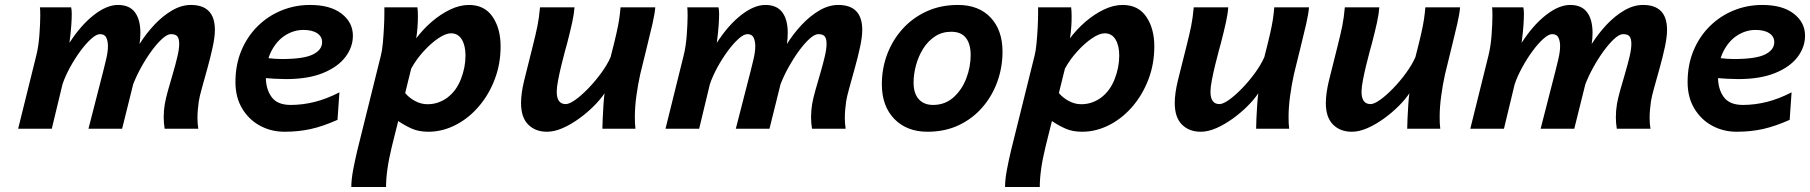

<svg xmlns="http://www.w3.org/2000/svg" viewBox="-20 -523 7353 780"><path d="M785.6 0H648.9Q647 -11.2 646 -22.9Q645 -34.7 645 -46.4Q645 -73.2 649.4 -100.1Q653.3 -123 662.6 -156Q671.9 -189 682.4 -224.6Q692.9 -260.3 700.4 -292Q708 -323.7 708 -344.7Q708 -365.2 700.9 -374.8Q693.8 -384.3 674.3 -384.3Q659.7 -384.3 638.9 -365.5Q618.2 -346.7 595.9 -316.4Q573.7 -286.1 554 -250.5Q534.2 -214.8 521 -180.7L476.1 0H339.4L399.9 -235.8Q404.8 -254.9 411.6 -283.9Q418.5 -313 418.5 -335.9Q418.5 -355.5 411.9 -369.9Q405.3 -384.3 386.2 -384.3Q371.6 -384.3 350.3 -365.2Q329.1 -346.2 306.6 -315.7Q284.2 -285.2 264.6 -249.5Q245.1 -213.9 233.9 -180.7L190.4 0H53.7L127.4 -297.4Q136.7 -334.5 140.1 -381.3Q143.6 -428.2 143.6 -460Q143.6 -485.4 142.1 -493.2H269Q271.5 -483.4 271.5 -466.3Q271.5 -450.2 269.8 -422.6Q268.1 -395 262.2 -349.1Q308.6 -420.9 361.1 -461.9Q413.6 -502.9 459.5 -502.9Q505.9 -502.9 528.1 -473.1Q550.3 -443.4 550.3 -389.6Q550.3 -366.7 546.9 -344.2Q573.2 -386.2 607.2 -422.4Q641.1 -458.5 679.2 -480.7Q717.3 -502.9 755.4 -502.9Q853 -502.9 853 -401.4Q853 -373.5 844.2 -332.5Q835.4 -291.5 823.2 -247.8Q811 -204.1 800.8 -167.2Q790.5 -130.4 787.6 -111.3Q785.2 -94.2 783.7 -77.6Q782.2 -61 782.2 -43.9Q782.2 -20 785.6 0Z M1358.9 -147.9 1351.1 -36.1Q1292 -9.8 1242.4 1.2Q1192.9 12.2 1135.7 12.2Q1081.1 12.2 1035.9 -12.5Q990.7 -37.1 963.6 -82.5Q936.5 -127.9 936.5 -189.5Q936.5 -260.3 960.7 -317.9Q984.9 -375.5 1027.1 -417Q1069.3 -458.5 1124 -480.7Q1178.7 -502.9 1239.7 -502.9Q1321.8 -502.9 1367.7 -467.5Q1413.6 -432.1 1413.6 -377.9Q1413.6 -331.5 1383.1 -291.3Q1352.5 -251 1292 -226.3Q1231.4 -201.7 1142.1 -201.7Q1122.1 -201.7 1095.9 -203.1Q1069.8 -204.6 1044.7 -207.3Q1019.5 -210 1002.4 -213.4V-297.9Q1073.7 -283.2 1124.5 -283.2Q1213.9 -283.2 1251.2 -301.8Q1288.6 -320.3 1288.6 -351.6Q1288.6 -374.5 1268.6 -387.9Q1248.5 -401.4 1212.4 -401.4Q1173.3 -401.4 1138.4 -379.2Q1103.5 -356.9 1081.8 -314.2Q1060.1 -271.5 1060.1 -209Q1060.1 -161.1 1083.3 -128.9Q1106.4 -96.7 1161.1 -96.7Q1209 -96.7 1258.1 -108.9Q1307.1 -121.1 1358.9 -147.9Z M1650.4 -244.1 1626 -145Q1642.1 -125.5 1666.5 -112.5Q1690.9 -99.6 1716.3 -99.6Q1740.2 -99.6 1760.3 -106.7Q1780.3 -113.8 1796.9 -126Q1834 -153.8 1852.5 -201.7Q1871.1 -249.5 1871.1 -297.4Q1871.1 -337.9 1856 -362.8Q1840.8 -387.7 1812 -387.7Q1790.5 -387.7 1760.3 -367.2Q1730 -346.7 1700.2 -313.7Q1670.4 -280.8 1650.4 -244.1ZM1541.5 -493.2H1675.8Q1677.7 -479 1677.7 -455.6Q1677.7 -409.7 1670.9 -367.2Q1698.2 -403.8 1733.9 -434.6Q1769.5 -465.3 1808.6 -484.1Q1847.7 -502.9 1885.3 -502.9Q1948.2 -502.9 1981 -455.1Q2013.7 -407.2 2013.7 -334.5Q2013.7 -264.6 1990.7 -203.1Q1967.8 -141.6 1928.2 -94.2Q1888.7 -46.9 1838.9 -19.5Q1781.2 12.2 1720.7 12.2Q1682.1 12.2 1654.5 0.2Q1627 -11.7 1597.7 -31.2L1571.8 72.8Q1559.6 123 1554 163.1Q1548.3 203.1 1548.3 236.8H1407.2Q1407.2 206.5 1414.8 166.5Q1422.4 126.5 1431.6 87.9L1527.3 -297.4Q1532.2 -315.9 1535.2 -346.9Q1538.1 -377.9 1539.8 -411.4Q1541.5 -444.8 1541.5 -469.7Z M2561.5 0H2427.2Q2427.2 -13.2 2428.5 -41Q2429.7 -68.8 2431.6 -98.1Q2433.6 -127.4 2436 -144Q2419.4 -119.1 2392.3 -92Q2365.2 -64.9 2332.5 -41.3Q2299.8 -17.6 2266.1 -2.7Q2232.4 12.2 2202.1 12.2Q2154.8 12.2 2125.7 -17.1Q2096.7 -46.4 2096.7 -104.5Q2096.7 -124 2099.9 -147Q2103 -169.9 2109.4 -195.8L2145 -338.4Q2156.7 -384.8 2163.3 -417.2Q2169.9 -449.7 2173.8 -493.2H2314Q2312 -465.8 2304.4 -431.4Q2296.9 -397 2284.2 -347.7Q2281.7 -338.9 2274.9 -314Q2268.1 -289.1 2260.5 -257.8Q2252.9 -226.6 2247.3 -197.3Q2241.7 -168 2241.7 -150.4Q2241.7 -100.1 2278.3 -100.1Q2293 -100.1 2317.9 -117.9Q2342.8 -135.7 2370.6 -164.6Q2398.4 -193.4 2422.6 -226.6Q2446.8 -259.8 2460.4 -290.5Q2476.1 -351.1 2484.1 -386.7Q2492.2 -422.4 2495.6 -445.8Q2499 -469.2 2501 -493.2H2642.1Q2640.1 -467.8 2630.6 -425.8Q2621.1 -383.8 2607.9 -331.5Q2594.7 -279.3 2581.1 -222.2Q2571.8 -180.7 2565.4 -134.3Q2559.1 -87.9 2559.1 -48.8Q2559.1 -35.2 2559.6 -22.9Q2560.1 -10.7 2561.5 0Z M3415.5 0H3278.8Q3276.9 -11.2 3275.9 -22.9Q3274.9 -34.7 3274.9 -46.4Q3274.9 -73.2 3279.3 -100.1Q3283.2 -123 3292.5 -156Q3301.8 -189 3312.3 -224.6Q3322.8 -260.3 3330.3 -292Q3337.9 -323.7 3337.9 -344.7Q3337.9 -365.2 3330.8 -374.8Q3323.7 -384.3 3304.2 -384.3Q3289.6 -384.3 3268.8 -365.5Q3248 -346.7 3225.8 -316.4Q3203.6 -286.1 3183.8 -250.5Q3164.1 -214.8 3150.9 -180.7L3106 0H2969.2L3029.8 -235.8Q3034.7 -254.9 3041.5 -283.9Q3048.3 -313 3048.3 -335.9Q3048.3 -355.5 3041.7 -369.9Q3035.2 -384.3 3016.1 -384.3Q3001.5 -384.3 2980.2 -365.2Q2959 -346.2 2936.5 -315.7Q2914.1 -285.2 2894.5 -249.5Q2875 -213.9 2863.8 -180.7L2820.3 0H2683.6L2757.3 -297.4Q2766.6 -334.5 2770 -381.3Q2773.4 -428.2 2773.4 -460Q2773.4 -485.4 2772 -493.2H2898.9Q2901.4 -483.4 2901.4 -466.3Q2901.4 -450.2 2899.7 -422.6Q2897.9 -395 2892.1 -349.1Q2938.5 -420.9 2991 -461.9Q3043.5 -502.9 3089.4 -502.9Q3135.7 -502.9 3158 -473.1Q3180.2 -443.4 3180.2 -389.6Q3180.2 -366.7 3176.8 -344.2Q3203.1 -386.2 3237.1 -422.4Q3271 -458.5 3309.1 -480.7Q3347.2 -502.9 3385.3 -502.9Q3482.9 -502.9 3482.9 -401.4Q3482.9 -373.5 3474.1 -332.5Q3465.3 -291.5 3453.1 -247.8Q3440.9 -204.1 3430.7 -167.2Q3420.4 -130.4 3417.5 -111.3Q3415 -94.2 3413.6 -77.6Q3412.1 -61 3412.1 -43.9Q3412.1 -20 3415.5 0Z M3562.5 -180.7Q3562.5 -244.6 3584.2 -302.5Q3606 -360.4 3646.7 -405.5Q3687.5 -450.7 3744.4 -476.8Q3801.3 -502.9 3871.6 -502.9Q3956.1 -502.9 4004.4 -451.7Q4052.7 -400.4 4052.7 -313Q4052.7 -249.5 4031.7 -191.2Q4010.7 -132.8 3970.9 -86.9Q3931.2 -41 3875 -14.4Q3818.8 12.2 3748 12.2Q3663.6 12.2 3613 -40Q3562.5 -92.3 3562.5 -180.7ZM3844.7 -394Q3807.1 -394 3778.3 -375Q3749.5 -356 3730.2 -325Q3710.9 -293.9 3701.2 -257.8Q3691.4 -221.7 3691.4 -188Q3691.4 -143.6 3712.4 -120.1Q3733.4 -96.7 3770.5 -96.7Q3818.8 -96.7 3853 -127Q3887.2 -157.2 3905.3 -203.9Q3923.3 -250.5 3923.3 -298.8Q3923.3 -344.7 3903.8 -369.4Q3884.3 -394 3844.7 -394Z M4306.2 -244.1 4281.7 -145Q4297.9 -125.5 4322.3 -112.5Q4346.7 -99.6 4372.1 -99.6Q4396 -99.6 4416 -106.7Q4436 -113.8 4452.6 -126Q4489.7 -153.8 4508.3 -201.7Q4526.9 -249.5 4526.9 -297.4Q4526.9 -337.9 4511.7 -362.8Q4496.6 -387.7 4467.8 -387.7Q4446.3 -387.7 4416 -367.2Q4385.7 -346.7 4356 -313.7Q4326.2 -280.8 4306.2 -244.1ZM4197.3 -493.2H4331.5Q4333.5 -479 4333.5 -455.6Q4333.5 -409.7 4326.7 -367.2Q4354 -403.8 4389.6 -434.6Q4425.3 -465.3 4464.4 -484.1Q4503.4 -502.9 4541 -502.9Q4604 -502.9 4636.7 -455.1Q4669.4 -407.2 4669.4 -334.5Q4669.4 -264.6 4646.5 -203.1Q4623.5 -141.6 4584 -94.2Q4544.4 -46.9 4494.6 -19.5Q4437 12.2 4376.5 12.2Q4337.9 12.2 4310.3 0.2Q4282.7 -11.7 4253.4 -31.2L4227.5 72.8Q4215.3 123 4209.7 163.1Q4204.1 203.1 4204.1 236.8H4063Q4063 206.5 4070.6 166.5Q4078.1 126.5 4087.4 87.9L4183.1 -297.4Q4188 -315.9 4190.9 -346.9Q4193.8 -377.9 4195.6 -411.4Q4197.3 -444.8 4197.3 -469.7Z M5217.3 0H5083Q5083 -13.2 5084.2 -41Q5085.4 -68.8 5087.4 -98.1Q5089.4 -127.4 5091.8 -144Q5075.2 -119.1 5048.1 -92Q5021 -64.9 4988.3 -41.3Q4955.6 -17.6 4921.9 -2.7Q4888.2 12.2 4857.9 12.2Q4810.5 12.2 4781.5 -17.1Q4752.4 -46.4 4752.4 -104.5Q4752.4 -124 4755.6 -147Q4758.8 -169.9 4765.1 -195.8L4800.8 -338.4Q4812.5 -384.8 4819.1 -417.2Q4825.7 -449.7 4829.6 -493.2H4969.7Q4967.8 -465.8 4960.2 -431.4Q4952.6 -397 4939.9 -347.7Q4937.5 -338.9 4930.7 -314Q4923.8 -289.1 4916.3 -257.8Q4908.7 -226.6 4903.1 -197.3Q4897.5 -168 4897.5 -150.4Q4897.5 -100.1 4934.1 -100.1Q4948.7 -100.1 4973.6 -117.9Q4998.5 -135.7 5026.4 -164.6Q5054.2 -193.4 5078.4 -226.6Q5102.5 -259.8 5116.2 -290.5Q5131.8 -351.1 5139.9 -386.7Q5147.9 -422.4 5151.4 -445.8Q5154.8 -469.2 5156.7 -493.2H5297.9Q5295.9 -467.8 5286.4 -425.8Q5276.9 -383.8 5263.7 -331.5Q5250.5 -279.3 5236.8 -222.2Q5227.5 -180.7 5221.2 -134.3Q5214.8 -87.9 5214.8 -48.8Q5214.8 -35.2 5215.3 -22.9Q5215.8 -10.7 5217.3 0Z M5831.1 0H5696.8Q5696.8 -13.2 5698 -41Q5699.2 -68.8 5701.2 -98.1Q5703.1 -127.4 5705.6 -144Q5689 -119.1 5661.9 -92Q5634.8 -64.9 5602.1 -41.3Q5569.3 -17.6 5535.6 -2.7Q5502 12.2 5471.7 12.2Q5424.3 12.2 5395.3 -17.1Q5366.2 -46.4 5366.2 -104.5Q5366.2 -124 5369.4 -147Q5372.6 -169.9 5378.9 -195.8L5414.6 -338.4Q5426.3 -384.8 5432.9 -417.2Q5439.5 -449.7 5443.4 -493.2H5583.5Q5581.5 -465.8 5574 -431.4Q5566.4 -397 5553.7 -347.7Q5551.3 -338.9 5544.4 -314Q5537.6 -289.1 5530 -257.8Q5522.5 -226.6 5516.8 -197.3Q5511.2 -168 5511.2 -150.4Q5511.2 -100.1 5547.9 -100.1Q5562.5 -100.1 5587.4 -117.9Q5612.3 -135.7 5640.1 -164.6Q5668 -193.4 5692.1 -226.6Q5716.3 -259.8 5730 -290.5Q5745.6 -351.1 5753.7 -386.7Q5761.7 -422.4 5765.1 -445.8Q5768.6 -469.2 5770.5 -493.2H5911.6Q5909.7 -467.8 5900.1 -425.8Q5890.6 -383.8 5877.4 -331.5Q5864.3 -279.3 5850.6 -222.2Q5841.3 -180.7 5835 -134.3Q5828.6 -87.9 5828.6 -48.8Q5828.6 -35.2 5829.1 -22.9Q5829.6 -10.7 5831.1 0Z M6685.1 0H6548.3Q6546.4 -11.2 6545.4 -22.9Q6544.4 -34.7 6544.4 -46.4Q6544.4 -73.2 6548.8 -100.1Q6552.7 -123 6562 -156Q6571.3 -189 6581.8 -224.6Q6592.3 -260.3 6599.9 -292Q6607.4 -323.7 6607.4 -344.7Q6607.4 -365.2 6600.3 -374.8Q6593.3 -384.3 6573.7 -384.3Q6559.1 -384.3 6538.3 -365.5Q6517.6 -346.7 6495.4 -316.4Q6473.1 -286.1 6453.4 -250.5Q6433.6 -214.8 6420.4 -180.7L6375.5 0H6238.8L6299.3 -235.8Q6304.2 -254.9 6311 -283.9Q6317.9 -313 6317.9 -335.9Q6317.9 -355.5 6311.3 -369.9Q6304.7 -384.3 6285.6 -384.3Q6271 -384.3 6249.8 -365.2Q6228.5 -346.2 6206.1 -315.7Q6183.6 -285.2 6164.1 -249.5Q6144.5 -213.9 6133.3 -180.7L6089.8 0H5953.1L6026.9 -297.4Q6036.1 -334.5 6039.6 -381.3Q6043 -428.2 6043 -460Q6043 -485.4 6041.5 -493.2H6168.5Q6170.9 -483.4 6170.9 -466.3Q6170.9 -450.2 6169.2 -422.6Q6167.5 -395 6161.6 -349.1Q6208 -420.9 6260.5 -461.9Q6313 -502.9 6358.9 -502.9Q6405.3 -502.9 6427.5 -473.1Q6449.7 -443.4 6449.7 -389.6Q6449.7 -366.7 6446.3 -344.2Q6472.7 -386.2 6506.6 -422.4Q6540.5 -458.5 6578.6 -480.7Q6616.7 -502.9 6654.8 -502.9Q6752.4 -502.9 6752.4 -401.4Q6752.4 -373.5 6743.7 -332.5Q6734.9 -291.5 6722.7 -247.8Q6710.4 -204.1 6700.2 -167.2Q6689.9 -130.4 6687 -111.3Q6684.6 -94.2 6683.1 -77.6Q6681.6 -61 6681.6 -43.9Q6681.6 -20 6685.1 0Z M7258.3 -147.9 7250.5 -36.1Q7191.4 -9.8 7141.8 1.2Q7092.3 12.2 7035.2 12.2Q6980.5 12.2 6935.3 -12.5Q6890.1 -37.1 6863 -82.5Q6835.9 -127.9 6835.9 -189.5Q6835.9 -260.3 6860.1 -317.9Q6884.3 -375.5 6926.5 -417Q6968.8 -458.5 7023.4 -480.7Q7078.1 -502.9 7139.2 -502.9Q7221.2 -502.9 7267.1 -467.5Q7313 -432.1 7313 -377.9Q7313 -331.5 7282.5 -291.3Q7252 -251 7191.4 -226.3Q7130.9 -201.7 7041.5 -201.7Q7021.5 -201.7 6995.4 -203.1Q6969.2 -204.6 6944.1 -207.3Q6918.9 -210 6901.9 -213.4V-297.9Q6973.1 -283.2 7023.9 -283.2Q7113.3 -283.2 7150.6 -301.8Q7188 -320.3 7188 -351.6Q7188 -374.5 7168 -387.9Q7147.9 -401.4 7111.8 -401.4Q7072.8 -401.4 7037.8 -379.2Q7002.9 -356.9 6981.2 -314.2Q6959.5 -271.5 6959.5 -209Q6959.5 -161.1 6982.7 -128.9Q7005.9 -96.7 7060.5 -96.7Q7108.4 -96.7 7157.5 -108.9Q7206.5 -121.1 7258.3 -147.9Z"/></svg>

Font: Andika
Style: Bold Italic
Weight: 700
Italic angle: -14°
Designer: Victor Gaultney, Annie Olsen, Julie Remington, Don Collingsworth, Eric Hays, Becca Hirsbrunner
Foundry: SIL International
Version: Version 6.101